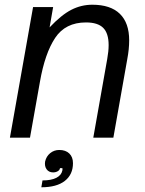

<svg xmlns="http://www.w3.org/2000/svg" viewBox="-20 -583 616 813"><path d="M22 0 120 -553H205L190 -467Q240 -520 282 -541.5Q324 -563 371 -563Q448 -563 487.5 -524.5Q527 -486 527 -412Q527 -375 519 -333L460 0H375L434 -333Q440 -366 440 -392Q440 -442 417 -465Q394 -488 344 -488Q257 -488 213.5 -422.5Q170 -357 149 -236L107 0ZM160 181Q197 181 218.5 170Q240 159 244 139Q244 138 244.5 135.5Q245 133 244 129H234Q233 137 224.5 142Q216 147 205 147Q187 147 177.5 134Q168 121 171 101Q176 79 192.5 65.5Q209 52 231 52Q258 52 273.5 67Q289 82 289 108Q289 156 254.5 183Q220 210 155 210Z"/></svg>

Font: Open Sauce One
Style: Italic
Weight: 400
Italic angle: -10°
Designer: Alfredo Marco Pradil
Foundry: Creative Sauce Fz LLC
Version: Version 1.477